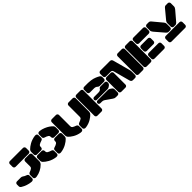

<svg xmlns="http://www.w3.org/2000/svg" viewBox="538 -2606 4512 4512"><g transform="rotate(-45 2794.5 -350.0)"><path d="M768.1 -648.9V-561Q768.1 -539.6 753.2 -524.7Q738.3 -509.8 716.8 -509.8H280.8Q259.3 -509.8 244.6 -524.7Q230 -539.6 230 -561V-648.9Q230 -670.4 244.6 -685.3Q259.3 -700.2 280.8 -700.2H716.8Q738.3 -700.2 753.2 -685.3Q768.1 -670.4 768.1 -648.9ZM735.8 -131.8Q623.5 -19.5 464.8 3.9Q429.2 9.8 408.2 -4.9Q387.2 -19.5 387.2 -44.9V-130.9Q387.2 -173.8 435.1 -189Q475.6 -202.1 506.8 -225.1Q528.8 -241.2 528.8 -272.9V-439Q528.8 -460.4 543.7 -475.3Q558.6 -490.2 580.1 -490.2H717.8Q739.3 -490.2 754.2 -475.3Q769 -460.4 769 -439V-212.9Q769 -166.5 735.8 -131.8ZM315.9 -189.9Q342.8 -181.6 355 -167.7Q367.2 -153.8 367.2 -130.9V-44.9Q367.2 -20.5 347.4 -5.9Q327.6 8.8 295.9 5.9Q160.2 -7.3 44.9 -78.1Q9.8 -99.6 9.8 -133.8V-193.8Q9.8 -215.3 24.7 -230.2Q39.6 -245.1 61 -245.1H191.9Q220.2 -245.1 246.1 -226.1Q276.9 -202.1 315.9 -189.9Z M1028.8 -425.8V-411.1Q1028.8 -389.6 1014.2 -374.8Q999.5 -359.9 978 -359.9H839.8Q818.4 -359.9 803.5 -374.8Q788.6 -389.6 788.6 -411.1V-491.2Q788.6 -514.6 794.7 -530Q800.8 -545.4 814.9 -560.1Q835.4 -581.1 864 -602.3Q892.6 -623.5 930.9 -645.3Q969.2 -667 1018.3 -683.1Q1067.4 -699.2 1117.7 -705.1Q1150.4 -708.5 1168.7 -694.8Q1187 -681.2 1187 -655.8V-566.9Q1187 -526.4 1137.7 -513.2Q1088.4 -500 1050.8 -474.1Q1028.8 -458 1028.8 -425.8ZM1363.8 -411.1V-425.8Q1363.8 -458 1341.8 -474.1Q1303.7 -500.5 1255.9 -513.2Q1207 -525.9 1207 -566.9V-655.8Q1207 -681.2 1225.1 -694.8Q1243.2 -708.5 1275.9 -705.1Q1341.8 -697.8 1405.8 -671.1Q1469.7 -644.5 1509.3 -616.9Q1548.8 -589.4 1577.6 -560.1Q1591.8 -545.4 1597.9 -530Q1604 -514.6 1604 -491.2V-411.1Q1604 -389.6 1589.1 -374.8Q1574.2 -359.9 1552.7 -359.9H1415Q1393.6 -359.9 1378.7 -374.8Q1363.8 -389.6 1363.8 -411.1ZM1028.8 -289.1V-273.9Q1028.8 -242.2 1050.8 -226.1Q1088.4 -200.2 1137.7 -187Q1187 -173.8 1187 -132.8V-43.9Q1187 -18.6 1168.9 -5.1Q1150.9 8.3 1117.7 4.9Q1067.4 -1 1018.3 -17.1Q969.2 -33.2 930.9 -54.9Q892.6 -76.7 864 -97.9Q835.4 -119.1 814.9 -140.1Q800.8 -154.8 794.7 -170.2Q788.6 -185.5 788.6 -209V-289.1Q788.6 -310.5 803.5 -325.2Q818.4 -339.8 839.8 -339.8H978Q999.5 -339.8 1014.2 -325.2Q1028.8 -310.5 1028.8 -289.1ZM1363.8 -273.9V-289.1Q1363.8 -310.5 1378.7 -325.2Q1393.6 -339.8 1415 -339.8H1552.7Q1574.2 -339.8 1589.1 -325.2Q1604 -310.5 1604 -289.1V-209Q1604 -185.5 1597.9 -170.2Q1591.8 -154.8 1577.6 -140.1Q1557.1 -119.1 1528.6 -97.9Q1500 -76.7 1461.7 -54.9Q1423.3 -33.2 1374.8 -17.1Q1326.2 -1 1275.9 4.9Q1243.2 8.3 1225.1 -5.1Q1207 -18.6 1207 -43.9V-132.8Q1207 -174.3 1255.9 -187Q1303.7 -199.7 1341.8 -226.1Q1363.8 -242.2 1363.8 -273.9Z M1654.8 -134.8Q1623.5 -166 1623.5 -212.9V-648.9Q1623.5 -670.4 1638.4 -685.3Q1653.3 -700.2 1674.8 -700.2H1813Q1834.5 -700.2 1849.1 -685.3Q1863.8 -670.4 1863.8 -648.9V-272.9Q1863.8 -242.2 1885.7 -226.1Q1918.9 -203.6 1963.9 -189Q2011.7 -173.8 2011.7 -130.9V-44.9Q2011.7 -19.5 1990.7 -4.9Q1969.7 9.8 1933.6 3.9Q1883.3 -3.4 1836.2 -20.5Q1789.1 -37.6 1754.2 -59.1Q1719.2 -80.6 1695.8 -98.6Q1672.4 -116.7 1654.8 -134.8ZM2387.7 -134.8Q2370.1 -116.7 2346.9 -98.6Q2323.7 -80.6 2288.8 -58.8Q2253.9 -37.1 2207 -20.3Q2160.2 -3.4 2109.9 3.9Q2073.7 9.8 2052.7 -4.9Q2031.7 -19.5 2031.7 -44.9V-130.9Q2031.7 -173.8 2079.6 -189Q2122.6 -203.1 2156.7 -226.1Q2178.7 -240.2 2178.7 -272.9V-648.9Q2178.7 -670.4 2193.6 -685.3Q2208.5 -700.2 2230 -700.2H2367.7Q2389.2 -700.2 2404.1 -685.3Q2418.9 -670.4 2418.9 -648.9V-212.9Q2418.9 -166 2387.7 -134.8Z M2678.7 -648.9V-50.8Q2678.7 -29.3 2664.1 -14.6Q2649.4 0 2627.9 0H2489.7Q2468.3 0 2453.4 -14.6Q2438.5 -29.3 2438.5 -50.8V-648.9Q2438.5 -670.4 2453.4 -685.3Q2468.3 -700.2 2489.7 -700.2H2627.9Q2649.4 -700.2 2664.1 -685.3Q2678.7 -670.4 2678.7 -648.9ZM2882.8 -509.8H2749.5Q2728 -509.8 2713.4 -524.7Q2698.7 -539.6 2698.7 -561V-648.9Q2698.7 -670.4 2713.4 -685.3Q2728 -700.2 2749.5 -700.2H2877.9Q2922.9 -700.2 2966.3 -693.6Q3009.8 -687 3038.6 -679.2Q3067.4 -671.4 3099.4 -658Q3131.3 -644.5 3144.3 -637.7Q3157.2 -630.9 3177.7 -619.1Q3213.9 -597.7 3213.9 -557.1V-505.9Q3213.9 -484.4 3199 -469.7Q3184.1 -455.1 3162.6 -455.1H3028.8Q2995.6 -455.1 2971.7 -479Q2942.9 -509.8 2882.8 -509.8ZM3147.9 -286.1Q3123.5 -272 3093.8 -272H2747.6Q2726.1 -272 2712.4 -285.2Q2698.7 -298.3 2698.7 -318.8Q2698.7 -339.4 2712.4 -352.8Q2726.1 -366.2 2747.6 -366.2H2882.8Q2952.1 -366.2 2971.7 -399.9Q2981.9 -418 2995.1 -426.5Q3008.3 -435.1 3028.8 -435.1H3162.6Q3184.6 -435.1 3199.2 -421.4Q3213.9 -407.7 3213.9 -387.2V-366.2Q3213.9 -335.9 3188.5 -314.9Q3162.1 -294.4 3147.9 -286.1ZM3162.6 0H3105.5Q3083.5 0 3067.4 -5.6Q3051.3 -11.2 3029.8 -25.9L2869.6 -137.2Q2838.4 -158.2 2802.7 -158.2H2747.6Q2726.1 -158.2 2712.4 -171.4Q2698.7 -184.6 2698.7 -205.1Q2698.7 -225.6 2712.4 -238.8Q2726.1 -252 2747.6 -252H3091.8Q3123.5 -252 3147.9 -234.9L3182.6 -210.9Q3213.9 -188 3213.9 -150.9V-50.8Q3213.9 -29.3 3199 -14.6Q3184.1 0 3162.6 0Z M3284.7 -700.2H3606.4Q3656.2 -700.2 3669.4 -648.9L3782.7 -231Q3793.5 -191.9 3793.5 -152.8V-50.8Q3793.5 -29.3 3778.8 -14.6Q3764.2 0 3742.7 0H3674.8Q3623.5 0 3609.9 -50.8L3497.6 -466.8Q3491.7 -488.8 3478.5 -499.3Q3465.3 -509.8 3441.4 -509.8H3284.7Q3263.2 -509.8 3248.3 -524.7Q3233.4 -539.6 3233.4 -561V-648.9Q3233.4 -670.4 3248.3 -685.3Q3263.2 -700.2 3284.7 -700.2ZM4002.4 0H3864.7Q3843.3 0 3828.4 -14.6Q3813.5 -29.3 3813.5 -50.8V-648.9Q3813.5 -670.4 3828.4 -685.3Q3843.3 -700.2 3864.7 -700.2H4002.4Q4023.9 -700.2 4038.8 -685.3Q4053.7 -670.4 4053.7 -648.9V-50.8Q4053.7 -29.3 4038.8 -14.6Q4023.9 0 4002.4 0ZM3473.6 -439V-50.8Q3473.6 -29.3 3459 -14.6Q3444.3 0 3422.9 0H3284.7Q3263.2 0 3248.3 -14.6Q3233.4 -29.3 3233.4 -50.8V-439Q3233.4 -460.4 3248.3 -475.3Q3263.2 -490.2 3284.7 -490.2H3422.9Q3444.3 -490.2 3459 -475.3Q3473.6 -460.4 3473.6 -439Z M4262.7 0H4124.5Q4103 0 4088.1 -14.6Q4073.2 -29.3 4073.2 -50.8V-648.9Q4073.2 -670.4 4088.1 -685.3Q4103 -700.2 4124.5 -700.2H4262.7Q4284.2 -700.2 4298.8 -685.3Q4313.5 -670.4 4313.5 -648.9V-50.8Q4313.5 -29.3 4298.8 -14.6Q4284.2 0 4262.7 0ZM4707.5 -509.8H4384.3Q4362.8 -509.8 4348.1 -524.7Q4333.5 -539.6 4333.5 -561V-648.9Q4333.5 -670.4 4348.1 -685.3Q4362.8 -700.2 4384.3 -700.2H4707.5Q4729 -700.2 4743.7 -685.3Q4758.3 -670.4 4758.3 -648.9V-561Q4758.3 -539.6 4743.7 -524.7Q4729 -509.8 4707.5 -509.8ZM4612.3 -255.9H4384.3Q4362.8 -255.9 4348.1 -270.8Q4333.5 -285.6 4333.5 -307.1V-395Q4333.5 -416.5 4348.1 -431.2Q4362.8 -445.8 4384.3 -445.8H4612.3Q4633.8 -445.8 4648.7 -431.2Q4663.6 -416.5 4663.6 -395V-307.1Q4663.6 -285.6 4648.7 -270.8Q4633.8 -255.9 4612.3 -255.9ZM4707.5 0H4384.3Q4362.8 0 4348.1 -14.6Q4333.5 -29.3 4333.5 -50.8V-139.2Q4333.5 -160.6 4348.1 -175.3Q4362.8 -189.9 4384.3 -189.9H4707.5Q4729 -189.9 4743.7 -175.3Q4758.3 -160.6 4758.3 -139.2V-50.8Q4758.3 -29.3 4743.7 -14.6Q4729 0 4707.5 0Z M5118.2 -210H5068.8Q5036.1 -210 5010.3 -238.8L4808.1 -474.1Q4777.8 -510.3 4777.8 -544.9V-648.9Q4777.8 -670.4 4792.7 -685.3Q4807.6 -700.2 4829.1 -700.2H4892.1Q4911.1 -700.2 4925 -692.6Q4939 -685.1 4954.1 -667L5145 -438Q5157.7 -421.9 5163.3 -407.7Q5168.9 -393.6 5168.9 -373V-261.2Q5168.9 -239.7 5154.3 -224.9Q5139.6 -210 5118.2 -210ZM5289.1 -210H5240.2Q5218.8 -210 5203.9 -224.9Q5189 -239.7 5189 -261.2V-373Q5189 -393.6 5194.6 -407.7Q5200.2 -421.9 5212.9 -438L5402.8 -667Q5418 -685.1 5431.9 -692.6Q5445.8 -700.2 5464.8 -700.2H5527.8Q5549.3 -700.2 5564.2 -685.3Q5579.1 -670.4 5579.1 -648.9V-544.9Q5579.1 -510.3 5548.8 -474.1L5348.1 -238.8Q5322.3 -210 5289.1 -210ZM5408.2 0H4951.2Q4929.7 0 4914.8 -14.6Q4899.9 -29.3 4899.9 -50.8V-139.2Q4899.9 -160.6 4914.8 -175.3Q4929.7 -189.9 4951.2 -189.9H5408.2Q5429.7 -189.9 5444.3 -175.3Q5459 -160.6 5459 -139.2V-50.8Q5459 -29.3 5444.3 -14.6Q5429.7 0 5408.2 0Z"/></g></svg>

Font: Nastup Soft
Style: Regular
Weight: 400
Designer: Maksym Kobuzan
Foundry: Zakznak
Version: Version 1.020;hotconv 1.0.109;makeotfexe 2.5.65596